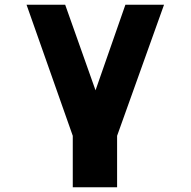

<svg xmlns="http://www.w3.org/2000/svg" viewBox="-20 -563 804 810"><path d="M287 10 92 -543H255L383 -182L509 -543H672L474 10V227H287Z"/></svg>

Font: OpenDyslexic
Style: Bold
Weight: 800
Designer: Abbie Gonzalez
Version: Version 0.920;hotconv 1.0.109;makeotfexe 2.5.65596